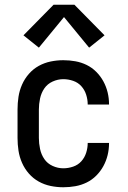

<svg xmlns="http://www.w3.org/2000/svg" viewBox="-20 -782 540 810"><path d="M247 8Q220 8 193.5 2.5Q167 -3 143.5 -16Q120 -29 102 -49.5Q84 -70 73 -95Q62 -120 58 -146.5Q54 -173 54 -200V-320Q54 -347 58 -373.5Q62 -400 73 -425Q84 -450 102 -470.5Q120 -491 143.5 -504Q167 -517 193.5 -522.5Q220 -528 247 -528Q273 -528 298 -523.5Q323 -519 345.5 -508Q368 -497 386 -479Q404 -461 416 -439Q428 -417 434 -392.5Q440 -368 440 -342Q440 -342 440 -341.5Q440 -341 440 -341H350Q350 -341 350 -341Q350 -341 350 -342Q350 -362 343.5 -382.5Q337 -403 323 -418.5Q309 -434 288.5 -441Q268 -448 247 -448Q224 -448 202 -438Q180 -428 167 -409Q154 -390 149 -366.5Q144 -343 144 -320V-200Q144 -177 149 -153.5Q154 -130 167 -111Q180 -92 202 -82Q224 -72 247 -72Q268 -72 288.5 -79Q309 -86 323 -101.5Q337 -117 343.5 -137.5Q350 -158 350 -178Q350 -179 350 -179Q350 -179 350 -179H440Q440 -179 440 -178.5Q440 -178 440 -178Q440 -152 434 -127.5Q428 -103 416 -81Q404 -59 386 -41Q368 -23 345.5 -12Q323 -1 298 3.5Q273 8 247 8ZM144 -581 79 -633 206 -762H294L421 -633L356 -581L250 -710Z"/></svg>

Font: Iosevka SS04 Medium
Style: Regular
Weight: 500
Monospace: yes
Designer: Belleve Invis
Foundry: Belleve Invis
Version: Version 19.0.0; ttfautohint (v1.8.4)